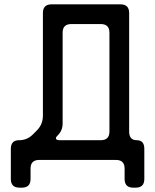

<svg xmlns="http://www.w3.org/2000/svg" viewBox="-20 -729 716 886"><path d="M30 97Q30 137 70 137H81Q121 137 121 97V49Q121 9 161 9H515Q555 9 555 49V97Q555 137 595 137H606Q646 137 646 97V-42Q646 -82 611 -82Q576 -82 576 -122V-669Q576 -709 536 -709H218Q178 -709 178 -669V-195Q178 -155 150 -127L131 -108Q105 -82 68 -82Q30 -82 30 -42ZM238 -91Q238 -95 241.5 -99Q245 -103 247 -105Q269 -127 269 -159V-578Q269 -618 309 -618H445Q485 -618 485 -578V-122Q485 -82 445 -82H256Q238 -82 238 -91Z"/></svg>

Font: WD-XL Lubrifont TC
Style: Regular
Weight: 400
Designer: [WD-XL Lubrifont] Copyright 2020-2022 (c) NightFurySL2001, Skr-ZERO; [ZCOOL QingKe HuangYou] Copyright 2018-2022 (c) The
Version: Version 2.001;hotconv 1.1.1;makeotfexe 2.6.0